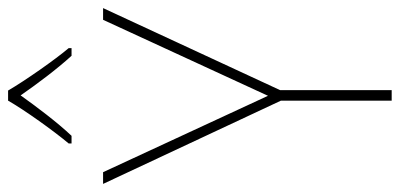

<svg xmlns="http://www.w3.org/2000/svg" viewBox="-277 -712 989 475"><g transform="rotate(-90 217.5 -474.5)"><path d="M231 -949H206C182 -907 131 -836 100 -799V-792H119C153 -828 192 -880 219 -918C246 -879 284 -828 317 -792H336V-799C308 -832 256 -906 231 -949ZM218 -306 29 -714H0L206 -274V0H232V-276L435 -714H406Z"/></g></svg>

Font: Noto Sans Ethiopic SemiCondensed Thin
Style: Regular
Weight: 100
Width: 4
Designer: Monotype Design Team
Foundry: Monotype Imaging Inc.
Version: Version 2.102